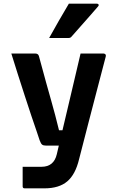

<svg xmlns="http://www.w3.org/2000/svg" viewBox="-20 -831 640 1051"><path d="M173 -538Q189 -538 193 -524Q216 -437 232.5 -379Q249 -321 260.5 -279.5Q272 -238 282 -201Q292 -164 303 -118H322Q336 -177 353 -249Q370 -321 387.5 -395.5Q405 -470 421 -538H547Q552 -538 556.5 -534Q561 -530 559 -522Q534 -426 511 -338.5Q488 -251 464.5 -160Q441 -69 413 40Q393 124 348 162Q303 200 223 200H115Q104 200 104 189V82H207Q275 82 291 13Q295 -5 302 -34H232Q218 -34 211 -39Q204 -44 197 -63Q193 -77 180.5 -112.5Q168 -148 151 -199Q134 -250 115 -308.5Q96 -367 77 -426.5Q58 -486 42 -538ZM357 -811H510Q517 -811 519.5 -806Q522 -801 517 -796Q492 -767 470 -742Q448 -717 424.5 -690.5Q401 -664 372 -631Q366 -623 355 -623H249Q275 -670 302 -717Q329 -764 357 -811Z"/></svg>

Font: Recursive Mn Lnr St
Style: Bold
Weight: 700
Monospace: yes
Version: Version 1.079;hotconv 1.0.112;makeotfexe 2.5.65598; ttfautoh